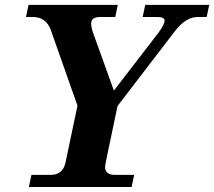

<svg xmlns="http://www.w3.org/2000/svg" viewBox="-20 -752 861 772"><path d="M509.3 0H96.2L106.4 -48.8H183.6Q232.4 -48.8 243.2 -97.7L291.5 -327.1L184.6 -630.4Q165.5 -683.6 112.3 -683.6H84.5L94.7 -732.4H453.6L443.4 -683.6H381.3Q365.7 -683.6 356.2 -677.7Q346.7 -671.9 346.7 -657.7Q346.7 -641.6 353 -623.5L438 -387.7L617.2 -620.6Q641.6 -653.3 641.6 -668.9Q641.6 -683.6 613.8 -683.6H553.7L564 -732.4H821.3L811 -683.6H774.9Q727.5 -683.6 684.6 -628.4L452.6 -325.7Q402.3 -88.4 402.3 -81.5Q402.3 -48.8 442.4 -48.8H519.5Z"/></svg>

Font: Munson
Style: Bold Italic
Weight: 700
Italic angle: -12°
Designer: Paul James MIller
Foundry: High-Logic / Made with FontCreator
Version: Version 2.10;May 5, 2019;FontCreator 11.5.0.2430 64-bit